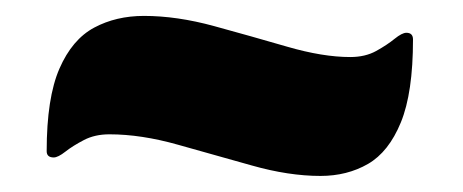

<svg xmlns="http://www.w3.org/2000/svg" viewBox="-20 -864 576 239"><path d="M116.2 -696.8Q98.1 -696.8 84.5 -689.7Q70.8 -682.6 61.5 -675.3Q52.2 -668 46.9 -668Q38.1 -668 38.1 -675.8Q38.1 -742.2 54 -778.6Q69.8 -814.9 97.2 -829.6Q124.5 -844.2 159.2 -844.2Q200.2 -844.2 246.6 -831.5Q293 -818.8 337.4 -805.9Q381.8 -793 416 -793Q434.6 -793 448.2 -800.5Q461.9 -808.1 471.2 -815.7Q480.5 -823.2 485.8 -823.2Q494.1 -823.2 494.1 -814.9Q494.1 -748.5 479 -711.7Q463.9 -674.8 438 -659.9Q412.1 -645 378.9 -645Q339.4 -645 293.5 -658Q247.6 -670.9 201.7 -683.8Q155.8 -696.8 116.2 -696.8Z"/></svg>

Font: Rammetto One
Style: Regular
Weight: 400
Designer: Vernon Adams
Foundry: Vernon Adams
Version: Version 1.100; ttfautohint (v1.8.4.7-5d5b)